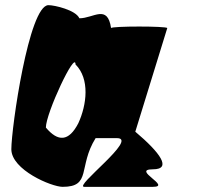

<svg xmlns="http://www.w3.org/2000/svg" viewBox="-20 -725 869 745"><path d="M24 -146C24 -66 180 0 223 0C336 0 282 -78 351 -189H434C519 -189 264 0 307 0H573C649 0 488 -68 573 -68C649 -68 601 -133 505 -214L629 -616C629 -624 411 -624 411 -616C397 -710 343 -654 288 -654C274 -686 192 -705 168 -705C92 -705 24 -228 24 -146ZM158 -230C158 -286 273 -531 273 -475C329 -419 317 -319 284 -247C247 -175 205 -174 158 -230Z"/></svg>

Font: Ampere
Style: UltCnd
Weight: 400
Version: Version 1